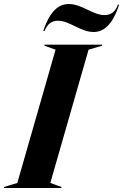

<svg xmlns="http://www.w3.org/2000/svg" viewBox="-75 -934 612 954"><path d="M175 -25 365 -687 432 -707V-712H146V-707L201 -687L11 -25L-55 -5V0H230V-5ZM140 -780C173 -880 217 -914 267 -914C332 -914 386 -859 444 -859C478 -859 498 -876 511 -911H517C484 -810 440 -775 390 -775C325 -775 271 -831 213 -831C181 -831 160 -814 146 -780Z"/></svg>

Font: Nyght Serif Bold Italic
Style: Regular
Weight: 700
Italic angle: -16°
Designer: Maksym Kobuzan
Version: Version 0.410;Glyphs 3.1.2 (3151)